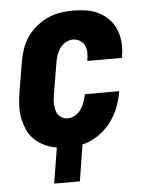

<svg xmlns="http://www.w3.org/2000/svg" viewBox="-50 -570 600 758"><g transform="rotate(-5 250.0 -191.0)"><path d="M134 146 157 5Q132 1 109.5 -9.5Q87 -20 69.5 -36.5Q52 -53 42 -75.5Q32 -98 27 -122.5Q22 -147 23.5 -173Q25 -199 29 -225L49 -345Q53 -369 61.5 -394Q70 -419 85 -441Q100 -463 121.5 -480.5Q143 -498 167 -509Q191 -520 216.5 -524Q242 -528 267 -528Q294 -528 320 -524Q346 -520 368.5 -508.5Q391 -497 408.5 -479Q426 -461 435.5 -438Q445 -415 447.5 -388.5Q450 -362 445 -335L444 -325H307V-329Q310 -344 309.5 -359Q309 -374 303 -386.5Q297 -399 284.5 -406.5Q272 -414 257 -414Q242 -414 227.5 -405.5Q213 -397 204.5 -384Q196 -371 191 -356Q186 -341 184 -326L164 -206Q162 -195 161 -184Q160 -173 161 -162Q162 -151 164.5 -141Q167 -131 173.5 -123Q180 -115 189.5 -110.5Q199 -106 210 -106Q225 -106 239.5 -114.5Q254 -123 263 -136Q272 -149 277 -164Q282 -179 285 -193V-195H422L421 -191Q416 -160 403.5 -129Q391 -98 370 -71Q349 -44 320 -25Q291 -6 259 2L236 146Z"/></g></svg>

Font: Iosevka Heavy Oblique
Style: Regular
Weight: 900
Italic angle: -9°
Monospace: yes
Designer: Belleve Invis
Foundry: Belleve Invis
Version: Version 32.5.0; ttfautohint (v1.8.4)